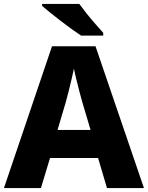

<svg xmlns="http://www.w3.org/2000/svg" viewBox="-20 -951 748 971"><path d="M521 0 476 -152H233L187 0H0L243 -717H463L708 0ZM397 -432Q392 -448 383.5 -481Q375 -514 366.5 -548Q358 -582 354 -604Q349 -581 341.5 -548.5Q334 -516 326 -484.5Q318 -453 312 -432L271 -294H438ZM381 -931Q397 -909 419 -881.5Q441 -854 463.5 -828.5Q486 -803 502 -785V-771H390Q370 -784 343 -803.5Q316 -823 287.5 -845Q259 -867 234 -887Q209 -907 193 -921V-931Z"/></svg>

Font: Noto Sans Meetei Mayek ExtraBold
Style: Regular
Weight: 800
Designer: Monotype Design Team and Neelakash Kshetrimayum
Foundry: Monotype Imaging Inc.
Version: Version 2.002; ttfautohint (v1.8.4.7-5d5b)